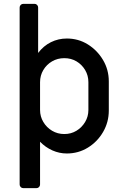

<svg xmlns="http://www.w3.org/2000/svg" viewBox="-20 -784 646 997"><path d="M101 193Q93 193 87.5 187.5Q82 182 82 174V-745Q82 -753 87.5 -758.5Q93 -764 101 -764H160Q167 -764 172.5 -758.5Q178 -753 178 -745V-509Q206 -546 244.5 -565Q283 -584 327 -584Q387 -584 436 -553.5Q485 -523 515 -472.5Q545 -422 545 -361V-210Q545 -150 515.5 -99Q486 -48 436.5 -17.5Q387 13 327 13Q288 13 252 -3Q216 -19 188 -48V174Q188 182 182.5 187.5Q177 193 169 193ZM314 -88Q349 -88 377 -105Q405 -122 422 -150.5Q439 -179 439 -213V-357Q439 -392 422 -420.5Q405 -449 377 -465.5Q349 -482 314 -482Q279 -482 250.5 -465.5Q222 -449 205 -420.5Q188 -392 188 -357V-213Q188 -179 205 -150.5Q222 -122 250.5 -105Q279 -88 314 -88Z"/></svg>

Font: Miriam Libre SemiBold
Style: Regular
Weight: 600
Version: Version 2.000